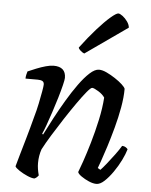

<svg xmlns="http://www.w3.org/2000/svg" viewBox="-53 -797 662 842"><g transform="rotate(5 277.5 -376.5)"><path d="M130 0Q118 0 98.5 -8.5Q79 -17 62.5 -28Q46 -39 43 -46Q47 -61 56.5 -94Q66 -127 79 -172Q92 -217 105 -267Q114 -298 120.5 -329.5Q127 -361 131 -384Q135 -407 135 -414Q135 -425 127.5 -429Q120 -433 107 -433H53Q53 -441 55 -450Q57 -459 59 -465Q75 -472 96 -480.5Q117 -489 137 -494.5Q157 -500 171 -500Q225 -500 225 -451Q225 -443 219 -418.5Q213 -394 203.5 -362Q194 -330 183 -297Q172 -264 162.5 -237.5Q153 -211 147 -199L151 -195Q168 -229 189.5 -269.5Q211 -310 235 -350.5Q259 -391 283.5 -425Q308 -459 330.5 -479.5Q353 -500 371 -500Q386 -500 405 -491Q424 -482 443 -469.5Q462 -457 475 -445Q488 -433 490 -426Q490 -389 482 -344Q474 -299 461.5 -253Q449 -207 436.5 -167.5Q424 -128 414.5 -101.5Q405 -75 403 -70L415 -63Q424 -72 440.5 -92.5Q457 -113 474 -136Q491 -159 501 -176Q510 -176 517 -171.5Q524 -167 526 -163Q520 -142 506.5 -114.5Q493 -87 474.5 -60.5Q456 -34 437.5 -17Q419 0 403 0Q388 0 369.5 -8Q351 -16 336 -26.5Q321 -37 319 -45Q324 -57 336.5 -93Q349 -129 363.5 -178.5Q378 -228 389.5 -281Q401 -334 404 -380Q395 -394 375.5 -406Q356 -418 348 -418Q342 -418 325 -397.5Q308 -377 284.5 -343.5Q261 -310 235.5 -271Q210 -232 187 -194.5Q164 -157 150 -130Q140 -101 140 -69Q140 -56 142 -43Q144 -30 148 -15Q146 -12 141.5 -7.5Q137 -3 130 0ZM300 -565Q292 -568 283.5 -575.5Q275 -583 274 -589Q310 -637 343 -674Q376 -711 400.5 -732Q425 -753 434 -753Q441 -753 453 -744Q465 -735 474.5 -721.5Q484 -708 485 -695Z"/></g></svg>

Font: Texturina
Style: Italic
Weight: 400
Italic angle: -11°
Designer: Guillermo Torres Carreño
Foundry: Omnibus-Type
Version: Version 1.002; ttfautohint (v1.8.3)